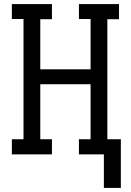

<svg xmlns="http://www.w3.org/2000/svg" viewBox="-20 -755 640 939"><path d="M571 164H488V0H366V-74H423V-343H177V-74H234V0H38V-74H95V-662H38V-735H234V-661H177V-416H423V-662H366V-735H562V-661H505V-74H571Z"/></svg>

Font: Iosevka Slab Extended
Style: Regular
Weight: 400
Width: 7
Monospace: yes
Designer: Belleve Invis
Foundry: Belleve Invis
Version: Version 11.1.1; ttfautohint (v1.8.3)